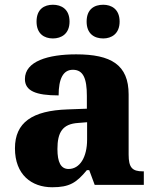

<svg xmlns="http://www.w3.org/2000/svg" viewBox="-20 -779 654 809"><path d="M415 -617C449 -617 484 -636 484 -688C484 -741 449 -759 415 -759C378 -759 345 -741 345 -688C345 -636 378 -617 415 -617ZM203 -617C238 -617 273 -636 273 -688C273 -741 238 -759 203 -759C167 -759 134 -741 134 -688C134 -636 167 -617 203 -617ZM200 10C273 10 302 -9 346 -62H356L379 0H586V-57H582C537 -57 522 -73 522 -128V-381C522 -506 448 -550 301 -550C183 -550 85 -521 85 -446C85 -396 131 -377 227 -377C227 -447 246 -485 287 -485C331 -485 346 -448 346 -375V-321L265 -318C116 -313 43 -263 43 -154C43 -43 113 10 200 10ZM269 -67C236 -67 222 -96 222 -151C222 -221 243 -257 310 -261L347 -264V-191C347 -116 316 -67 269 -67Z"/></svg>

Font: Noto Serif Malayalam ExtraBold
Style: Regular
Weight: 800
Designer: Indian type Foundry, Jelle Bosma, Monotype Design Team
Foundry: Monotype Imaging Inc.
Version: Version 2.104